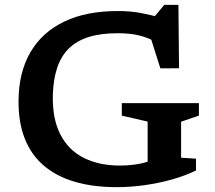

<svg xmlns="http://www.w3.org/2000/svg" viewBox="-20 -761 886 792"><path d="M727 -110.5 788.5 -106.5V-58Q745.5 -36.5 690.5 -21Q635.5 -5.5 576.5 2.8Q517.5 11 462 11Q362.5 11 286.5 -11.8Q210.5 -34.5 159 -79.2Q107.5 -124 81.5 -191Q55.5 -258 56.5 -347Q57.5 -462.5 105.2 -545Q153 -627.5 244 -671.5Q335 -715.5 467 -715.5Q518.5 -715.5 562 -707.2Q605.5 -699 648.5 -686L609.5 -683L657.5 -741H716L718.5 -479.5L641.5 -479L591.5 -637L635 -582Q591.5 -606 553 -615Q514.5 -624 466.5 -624Q396.5 -624 346.5 -608.5Q296.5 -593 264.2 -561.2Q232 -529.5 216 -481.8Q200 -434 198 -370Q195.5 -271.5 228.8 -206.8Q262 -142 325.2 -110Q388.5 -78 475.5 -78Q505.5 -78 536.2 -82.2Q567 -86.5 595.8 -96Q624.5 -105.5 649 -121L589 -20V-259.5L482.5 -284V-335.5H800.5V-284L727 -259Z"/></svg>

Font: Newsreader 7pt Medium
Style: Regular
Weight: 500
Designer: Hugues Gentile
Foundry: Production Type
Version: Version 1.003